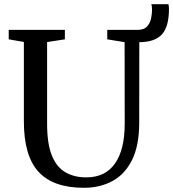

<svg xmlns="http://www.w3.org/2000/svg" viewBox="-20 -885 824 913"><path d="M379 8Q233 8 163.2 -68Q93.5 -144 93.5 -308V-685.5L21.5 -698V-743H288.5V-698L204 -685V-297Q204 -201 226.8 -145.2Q249.5 -89.5 291.5 -65.5Q333.5 -41.5 390 -41.5Q480.5 -41.5 526.8 -107.5Q573 -173.5 573 -296.5L572.5 -684.5L490 -698V-743H634.5Q665.5 -743 680 -759.8Q694.5 -776.5 698.8 -799.2Q703 -822 703 -839.5Q703 -849 702 -854.8Q701 -860.5 699.5 -865H781Q783.5 -854 783.5 -843.5Q783.5 -757.5 749.5 -721Q715.5 -684.5 642.5 -684.5L642 -301.5Q642 -193 608 -124.5Q574 -56 514.5 -24Q455 8 379 8Z"/></svg>

Font: Merriweather Text
Style: Regular
Weight: 400
Designer: Eben Sorkin
Foundry: Eben Sorkin
Version: Version 2.100; ttfautohint (v1.7.19-72a1) -l 8 -r 50 -G 200 